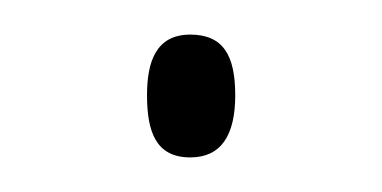

<svg xmlns="http://www.w3.org/2000/svg" viewBox="-20 -85 221 111"><path d="M65 -30C65 -9 70 6 90 6C108 6 116 -7 116 -30C116 -53 109 -65 90 -65C70 -65 65 -49 65 -30Z"/></svg>

Font: Noto Sans Bengali ExtraCondensed Thin
Style: Regular
Weight: 100
Width: 2
Designer: Joana Ranito - Universal Thirst; Jelle Bosma - Monotype Design Team
Foundry: Universal Thirst ehf.
Version: Version 3.000